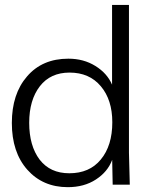

<svg xmlns="http://www.w3.org/2000/svg" viewBox="-20 -753 655 783"><path d="M262.7 -46.4C210.4 -46.4 170.4 -64.9 141.6 -102.1C113.3 -139.6 99.1 -189.5 99.1 -252.4C99.1 -314.5 113.8 -364.3 142.6 -401.4C171.4 -438.5 211.9 -457 263.7 -457C317.4 -457 359.9 -438.5 391.1 -401.4C422.4 -364.3 438 -315.4 438 -254.4C438 -190.9 422.4 -140.1 391.1 -102.5C360.4 -64.9 317.4 -46.4 262.7 -46.4ZM256.3 10.3C300.8 10.3 338.9 0 371.1 -21C403.3 -42 425.3 -68.4 437.5 -101.1L439.5 0H509.3C507.3 -64.5 506.3 -107.9 505.9 -130.4V-732.9H437V-407.7C423.8 -438.5 401.4 -463.9 369.1 -483.9C336.9 -503.9 300.3 -513.7 258.8 -513.7C188 -513.7 131.8 -489.7 90.3 -441.4C48.8 -393.6 28.3 -330.1 28.3 -251.5C28.3 -171.9 49.3 -108.4 91.3 -61C133.3 -13.7 188.5 10.3 256.3 10.3Z"/></svg>

Font: Ride Light
Style: Regular
Weight: 300
Version: Version 3.000